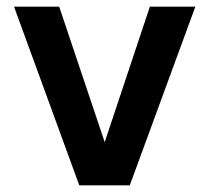

<svg xmlns="http://www.w3.org/2000/svg" viewBox="-20 -554 625 574"><path d="M217 0 22 -534H157L293 -129L428 -534H564L368 0Z"/></svg>

Font: Geist SemBd
Style: Regular
Weight: 400
Designer: Basement.studio, Andrés Briganti, Mateo Zaragoza
Foundry: Basement.studio, Vercel, Andrés Briganti, Guido Ferreyra, Mateo Zaragoza
Version: Version 1.401